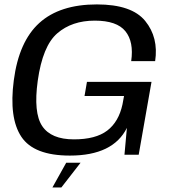

<svg xmlns="http://www.w3.org/2000/svg" viewBox="-20 -701 782 870"><path d="M296.5 4Q492.5 4 555 -121.5L544 0H608.5L666.5 -330H374L363 -266H542L535 -228Q518 -149 465.8 -109.2Q413.5 -69.5 315 -69.5Q211.5 -69.5 171.2 -129.8Q131 -190 151 -335Q173 -492.5 239.5 -550Q306 -607.5 409.5 -607.5Q509.5 -607.5 548.2 -559.5Q587 -511.5 574.5 -424H683Q699 -531 638 -606Q577 -681 419 -681Q251 -681 158.2 -597Q65.5 -513 42.5 -337Q20 -166.5 76.8 -81.2Q133.5 4 296.5 4ZM217.5 148.5H258L345 36.5H280Z"/></svg>

Font: Anybody SemiExpanded
Style: Italic
Weight: 400
Width: 6
Italic angle: -10°
Version: Version 1.113;gftools[0.9.25]